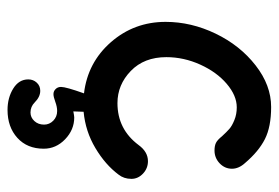

<svg xmlns="http://www.w3.org/2000/svg" viewBox="-135 -398 740 510"><g transform="rotate(90 235.0 -143.0)"><path d="M408.2 -166Q427.2 -166 441.2 -152.8Q455.1 -139.6 455.1 -122.1Q455.1 -102.1 443.8 -87.9Q417.5 -52.7 373.3 -26.4Q329.1 0 276.9 4.9L275.9 32.2Q288.1 29.8 292 29.8Q324.7 29.8 349.9 54Q375 78.1 375 110.8Q375 154.8 346.2 180.9Q317.4 207 272 207Q239.7 207 215.3 191.9Q190.9 176.8 190.9 151.9Q190.9 138.7 199.5 129.4Q208 120.1 221.2 120.1Q237.3 120.1 252 134.8Q263.2 146 278.8 146Q292 146 301.5 135.7Q311 125.5 311 109.9Q311 95.7 300.5 85.4Q290 75.2 274.9 75.2Q263.7 75.2 250.5 80.1Q237.3 85 230 85Q222.2 85 216.6 79.3Q210.9 73.7 210.9 64.9Q210.9 51.8 228 3.9Q146 -5.9 92 -67.6Q38.1 -129.4 38.1 -212.9Q38.1 -280.8 69.3 -345.7Q100.6 -410.6 153.6 -451.9Q206.5 -493.2 264.2 -493.2Q316.9 -493.2 349.6 -476.6Q382.3 -460 413.1 -423.8Q428.2 -407.2 428.2 -389.2Q428.2 -370.1 413.8 -356.4Q399.4 -342.8 379.9 -342.8Q367.2 -342.8 359.4 -346.7Q351.6 -350.6 341.8 -362.8Q330.1 -375.5 322.3 -382.3Q314.5 -389.2 299.1 -395.5Q283.7 -401.9 265.1 -401.9Q233.9 -401.9 202.6 -375.2Q171.4 -348.6 151.6 -304.9Q131.8 -261.2 131.8 -214.8Q131.8 -155.8 168.5 -120.4Q205.1 -85 253.9 -85Q323.2 -85 365.2 -141.1Q383.3 -166 408.2 -166Z"/></g></svg>

Font: Comic Neue
Style: Bold
Weight: 700
Designer: Craig Rozynski
Foundry: Craig Rozynski
Version: Version 2.003;hotconv 1.0.109;makeotfexe 2.5.65596